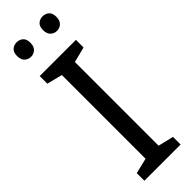

<svg xmlns="http://www.w3.org/2000/svg" viewBox="-302 -917 926 926"><g transform="rotate(-45 161.0 -454.0)"><path d="M284 0H37V-52L116 -71V-642L37 -662V-714H284V-662L205 -642V-71L284 -52ZM28 -859Q28 -885 41.5 -896.5Q55 -908 74 -908Q92 -908 105.5 -896.5Q119 -885 119 -859Q119 -834 105.5 -821.5Q92 -809 74 -809Q55 -809 41.5 -821.5Q28 -834 28 -859ZM205 -859Q205 -885 218.5 -896.5Q232 -908 250 -908Q269 -908 282.5 -896.5Q296 -885 296 -859Q296 -834 282.5 -821.5Q269 -809 250 -809Q232 -809 218.5 -821.5Q205 -834 205 -859Z"/></g></svg>

Font: Noto Sans Display
Style: Regular
Weight: 400
Designer: Monotype Design Team
Foundry: Monotype Imaging Inc.
Version: Version 2.003